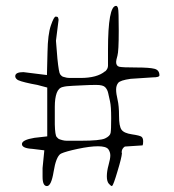

<svg xmlns="http://www.w3.org/2000/svg" viewBox="-20 -631 586 645"><path d="M515.6 -377.9Q515.6 -371.1 493.2 -371.1L418.9 -366.2Q383.8 -361.3 377 -352.5Q370.1 -343.8 370.1 -330.1Q370.1 -316.4 375 -295.9Q379.9 -275.4 379.9 -241.2Q379.9 -207 388.2 -195.3Q396.5 -183.6 423.3 -179.7Q450.2 -175.8 455.6 -171.4Q460.9 -167 460.9 -156.2Q460.9 -145.5 459 -142.6Q459 -142.6 399.4 -138.7Q388.7 -131.8 388.7 -119.1Q388.7 -118.2 389.2 -117.7Q389.6 -117.2 389.6 -116.2Q388.7 -101.6 375 -56.6Q361.3 -9.8 356.4 -5.9Q352.5 -5.9 345.7 -13.7Q338.9 -21.5 338.9 -38.6Q338.9 -55.7 344.7 -76.7Q350.6 -97.7 350.6 -108.9Q350.6 -120.1 343.8 -129.9Q335.9 -139.6 309.1 -139.6Q282.2 -139.6 241.2 -130.9Q200.2 -122.1 185.5 -115.2L184.6 -114.3H183.6Q168 -103.5 160.2 -54.7Q152.3 -5.9 137.7 -5.9Q123 -5.9 123 -37.1V-66.4L128.9 -126L88.9 -130.9Q53.7 -132.8 53.7 -147Q53.7 -161.1 95.7 -168L138.7 -172.9V-336.9L105.5 -345.7L85 -349.6Q43 -358.4 37.1 -364.3Q31.2 -369.1 31.2 -375Q31.2 -388.7 58.6 -388.7L137.7 -378.9L139.6 -456.1Q140.6 -515.6 150.9 -545.4Q161.1 -575.2 167 -575.2Q172.9 -575.2 174.3 -573.2Q175.8 -571.3 176.8 -564.5L168 -494.1L172.9 -433.6Q177.7 -386.7 182.1 -381.3Q186.5 -376 189 -374.5Q191.4 -373 195.8 -372.1Q200.2 -371.1 203.6 -370.1Q207 -369.1 218.8 -369.1H250Q306.6 -369.1 333 -391.6H334Q342.8 -400.4 342.8 -410.2V-462.9Q342.8 -611.3 370.1 -611.3Q374 -611.3 376.5 -603.5Q378.9 -595.7 378.9 -527.3Q378.9 -459 374.5 -443.8Q370.1 -428.7 370.1 -422.9Q370.1 -409.2 380.9 -406.7Q391.6 -404.3 437 -404.3Q482.4 -404.3 499 -399.9Q515.6 -395.5 515.6 -377.9ZM191.4 -338.9Q176.8 -335.9 170.4 -318.4Q164.1 -300.8 164.1 -272.5V-212.9Q165 -176.8 170.4 -170.9Q175.8 -165 177.7 -164.1Q179.7 -163.1 183.1 -162.1Q186.5 -161.1 189.5 -160.2Q192.4 -159.2 196.8 -158.7Q201.2 -158.2 204.1 -158.2H251Q316.4 -158.2 333 -166Q349.6 -173.8 351.6 -184.6Q353.5 -195.3 353.5 -234.4Q353.5 -273.4 349.6 -290.5Q345.7 -307.6 343.3 -318.8Q340.8 -330.1 333.5 -337.9Q326.2 -345.7 303.7 -345.7Q281.2 -345.7 265.1 -344.7Q249 -343.8 225.1 -342.8Q201.2 -341.8 191.4 -338.9Z"/></svg>

Font: Drukaatie burti
Style: Thin
Weight: 100
Version: Version 0.14